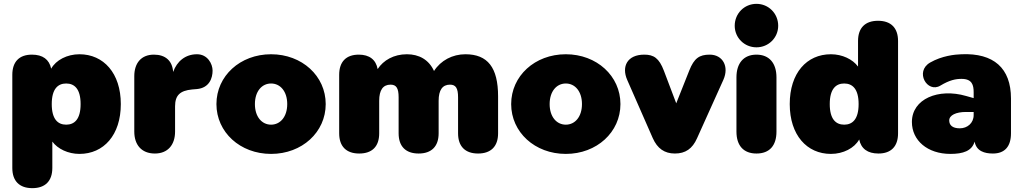

<svg xmlns="http://www.w3.org/2000/svg" viewBox="-20 -788 5311 998"><path d="M148 190C215 190 252 153 252 85V-52C280 -14 334 12 393 12C519 12 608 -86 608 -247C608 -408 518 -506 393 -506C329 -506 271 -476 246 -431C236 -479 202 -504 146 -504C80 -504 44 -467 44 -399V85C44 153 81 190 148 190ZM324 -140C281 -140 249 -168 249 -247C249 -326 281 -354 324 -354C367 -354 399 -326 399 -247C399 -168 367 -140 324 -140Z M785 10C853 10 890 -36 890 -104V-235C890 -292 915 -317 979 -323L1003 -325C1069 -331 1085 -383 1085 -421C1085 -456 1059 -506 1004 -506C944 -506 900 -470 880 -414C876 -472 840 -504 780 -504C714 -504 678 -460 678 -392V-104C678 -36 715 10 785 10Z M1389 12C1550 12 1673 -101 1673 -247C1673 -393 1550 -506 1389 -506C1228 -506 1105 -393 1105 -247C1105 -101 1228 12 1389 12ZM1389 -140C1341 -140 1305 -181 1305 -247C1305 -313 1341 -354 1389 -354C1437 -354 1473 -313 1473 -247C1473 -181 1437 -140 1389 -140Z M1847 10C1915 10 1951 -27 1951 -95V-264C1951 -320 1971 -348 2010 -348C2040 -348 2052 -330 2052 -282V-95C2052 -27 2089 10 2156 10C2223 10 2260 -27 2260 -95V-264C2260 -320 2280 -348 2319 -348C2349 -348 2361 -330 2361 -282V-95C2361 -27 2398 10 2465 10C2532 10 2569 -27 2569 -95V-287C2569 -437 2515 -506 2399 -506C2332 -506 2271 -474 2236 -419C2209 -478 2158 -506 2095 -506C2027 -506 1973 -475 1943 -429C1934 -478 1900 -504 1845 -504C1779 -504 1743 -467 1743 -399V-95C1743 -27 1780 10 1847 10Z M2921 12C3082 12 3205 -101 3205 -247C3205 -393 3082 -506 2921 -506C2760 -506 2637 -393 2637 -247C2637 -101 2760 12 2921 12ZM2921 -140C2873 -140 2837 -181 2837 -247C2837 -313 2873 -354 2921 -354C2969 -354 3005 -313 3005 -247C3005 -181 2969 -140 2921 -140Z M3488 10C3543 10 3579 -15 3603 -69L3740 -373C3771 -442 3737 -504 3669 -504C3615 -504 3588 -485 3563 -422L3495 -251L3431 -420C3406 -486 3378 -504 3329 -504C3240 -504 3210 -442 3240 -373L3373 -70C3397 -16 3434 10 3488 10Z M3912 10C3980 10 4016 -31 4016 -104V-386C4016 -459 3979 -504 3912 -504C3845 -504 3808 -459 3808 -386V-104C3808 -31 3845 10 3912 10ZM3912 -542C3975 -542 4025 -592 4025 -654C4025 -718 3975 -768 3912 -768C3849 -768 3799 -718 3799 -654C3799 -592 3849 -542 3912 -542Z M4299 12C4363 12 4421 -18 4446 -63C4456 -15 4490 10 4546 10C4612 10 4648 -27 4648 -95V-575C4648 -643 4611 -680 4544 -680C4477 -680 4440 -643 4440 -575V-442C4412 -480 4358 -506 4299 -506C4173 -506 4085 -408 4085 -247C4085 -86 4174 12 4299 12ZM4368 -140C4325 -140 4293 -168 4293 -247C4293 -326 4325 -354 4368 -354C4411 -354 4443 -326 4443 -247C4443 -168 4411 -140 4368 -140Z M4920 12C4986 12 5032 -3 5046 -52C5055 -2 5098 10 5141 10C5203 10 5235 -27 5235 -95V-276C5235 -434 5145 -513 4978 -506C4943 -505 4876 -498 4815 -463C4733 -416 4800 -302 4868 -343C4916 -372 4948 -378 4978 -378C5033 -378 5041 -346 5041 -308V-278L5002 -289C4858 -331 4720 -274 4720 -154C4720 -58 4801 12 4920 12ZM4914 -162C4914 -189 4949 -206 5001 -206H5041V-190C5041 -148 5008 -121 4969 -121C4930 -121 4914 -138 4914 -162Z"/></svg>

Font: SN Pro Black
Style: Regular
Weight: 900
Designer: Tobias Whetton
Foundry: Supernotes
Version: Version 1.001;Glyphs 3.2 (3249)